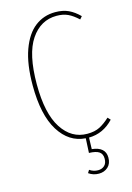

<svg xmlns="http://www.w3.org/2000/svg" viewBox="-134 -757 711 1036"><g transform="rotate(-15 221.5 -239.5)"><path d="M284 10 282 74Q357 82 357 141Q357 175 336.5 193.5Q316 212 286 212Q254 212 229 194L239 178Q260 193 286 193Q308 193 322 180Q336 167 336 141Q336 115 318.5 103Q301 91 262 90L266 9Q174 3 118.5 -86Q63 -175 63 -340Q63 -459 91.5 -537.5Q120 -616 169 -653.5Q218 -691 282 -691Q325 -691 356 -676.5Q387 -662 416 -633L403 -618Q374 -645 347.5 -657.5Q321 -670 284 -670Q195 -670 140.5 -589.5Q86 -509 86 -340Q86 -177 139.5 -94.5Q193 -12 281 -12Q323 -12 351 -26.5Q379 -41 408 -68L422 -53Q364 9 284 10Z"/></g></svg>

Font: Fira Sans Extra Condensed Thin
Style: Regular
Weight: 250
Width: 1
Designer: Carrois Corporate & Edenspiekermann AG
Foundry: Carrois Corporate GbR & Edenspiekermann AG
Version: Version 4.203